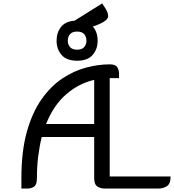

<svg xmlns="http://www.w3.org/2000/svg" viewBox="-20 -1093 1009 1113"><path d="M427 -741Q366 -741 337 -774.5Q308 -808 308 -857Q308 -904 333.5 -936.5Q359 -969 412 -973L572 -1073L585 -1054Q597 -1036 602 -1023Q607 -1010 607 -1000Q607 -982 581 -966.5Q555 -951 518 -939Q546 -908 546 -857Q546 -808 517 -774.5Q488 -741 427 -741ZM427 -805Q455 -805 468 -820Q481 -835 481 -857Q481 -880 468 -895Q455 -910 427 -910Q399 -910 386 -895Q373 -880 373 -857Q373 -835 386 -820Q399 -805 427 -805ZM616 -70H969Q969 -27 947 -13.5Q925 0 899 0H586Q564 0 545 -11.5Q526 -23 526 -60V-299H222Q209 -247 201.5 -187.5Q194 -128 194 -60Q194 -23 178 -11.5Q162 0 139 0H104V-60Q104 -216 135.5 -328.5Q167 -441 220.5 -517Q274 -593 340.5 -637.5Q407 -682 478.5 -701Q550 -720 616 -720Q650 -720 660 -703Q670 -686 670 -666V-640H616ZM526 -630Q438 -610 364.5 -547Q291 -484 247 -374H526Z"/></svg>

Font: Warnes
Style: Regular
Weight: 400
Designer: Eduardo Rodriguez Tunni
Foundry: Eduardo Rodriguez Tunni
Version: Version 1.002; ttfautohint (v1.8.4.7-5d5b);gftools[0.9.23]